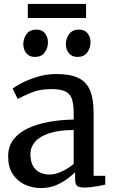

<svg xmlns="http://www.w3.org/2000/svg" viewBox="-20 -942 576 973"><path d="M188.9 11Q144.1 11 105.9 -6.5Q67.8 -24 44.5 -59.8Q21.3 -95.5 21.3 -150Q21.3 -200.5 48.7 -235.7Q76.2 -270.8 123.1 -292.5Q170.1 -314.2 229.5 -324.7Q289 -335.2 353.3 -336V-371.5Q353.3 -416.7 343.7 -442.6Q334.1 -468.4 309.5 -479.4Q284.9 -490.5 239.5 -490.5Q181.2 -490.5 137.4 -472Q93.6 -453.4 69.6 -440.6L43.9 -492.9Q54 -501.9 87.2 -519.6Q120.3 -537.4 167.3 -552.1Q214.3 -566.9 265.9 -566.9Q336.3 -566.9 377.6 -546.7Q418.8 -526.6 436.6 -483.2Q454.4 -439.8 454.4 -370.3V-51.1H513.4V-6.6Q502.3 -3.8 484.1 -0.3Q465.9 3.2 445.8 5.8Q425.6 8.4 408.7 8.4Q382.3 8.4 371.5 0.5Q360.7 -7.4 360.7 -37.1V-69Q348.2 -56.6 323.6 -37.6Q299 -18.6 264.8 -3.8Q230.6 11 188.9 11ZM232.5 -57.4Q259.2 -57.4 293.3 -73.1Q327.4 -88.8 353.3 -111.3V-283.3Q278.3 -282.9 229.8 -266.9Q181.3 -250.8 157.7 -223.6Q134.2 -196.4 134.2 -161.8Q134.2 -124.6 147 -101.6Q159.8 -78.6 182.1 -68Q204.4 -57.4 232.5 -57.4ZM156.2 -653.6Q128.3 -653.6 113.2 -672.6Q98.1 -691.5 98.1 -717.9Q98.1 -746.7 114.7 -769.4Q131.4 -792 163.8 -792H164.8Q193.1 -792 208.1 -773.1Q223 -754.1 223 -727.7Q223 -698.9 206.6 -676.3Q190.2 -653.6 157.2 -653.6ZM372 -653.6Q344.1 -653.6 328.9 -672.6Q313.8 -691.5 313.8 -717.9Q313.8 -746.7 330.5 -769.4Q347.1 -792 379.6 -792H380.6Q408.9 -792 423.9 -773.1Q438.8 -754.1 438.8 -727.7Q438.8 -698.9 422.4 -676.3Q406 -653.6 373 -653.6ZM416.1 -922V-850.9H120.9V-922Z"/></svg>

Font: Merriweather Light
Style: Regular
Weight: 300
Designer: Eben Sorkin
Foundry: Eben Sorkin
Version: Version 2.100